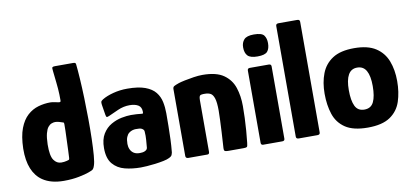

<svg xmlns="http://www.w3.org/2000/svg" viewBox="-67 -931 2500 1162"><g transform="rotate(-10 1182.5 -350.0)"><path d="M35 -229Q37 -305 55.5 -353Q74 -401 104 -428Q134 -455 170.5 -465.5Q207 -476 244 -476Q255 -476 270 -473Q285 -470 294 -468Q299 -467 303.5 -468Q308 -469 308 -477Q308 -495 307.5 -513.5Q307 -532 305.5 -550Q304 -568 302 -586.5Q300 -605 298 -623.5Q296 -642 294 -660Q291 -680 295 -683.5Q299 -687 310 -687H420Q428 -687 433 -685.5Q438 -684 439 -676Q443 -639 446.5 -584.5Q450 -530 452 -466Q454 -402 454.5 -337.5Q455 -273 453.5 -215Q452 -157 448.5 -114Q445 -71 438 -52Q434 -39 428 -32.5Q422 -26 398 -18Q380 -11 338 -2.5Q296 6 244 6Q205 6 172.5 -2.5Q140 -11 115 -28Q75 -55 54.5 -105Q34 -155 35 -229ZM185 -228Q184 -158 202 -132Q220 -106 248 -106Q257 -106 265.5 -107Q274 -108 281.5 -110Q289 -112 295 -114Q297 -116 298 -118.5Q299 -121 299 -126Q300 -147 301 -167.5Q302 -188 302.5 -208.5Q303 -229 304 -249.5Q305 -270 305.5 -290.5Q306 -311 306 -332Q306 -338 305 -340Q304 -342 300 -343Q290 -347 276.5 -350.5Q263 -354 253 -354Q243 -354 231 -349.5Q219 -345 209 -332.5Q199 -320 192.5 -295Q186 -270 185 -228Z M717 7Q665 7 619.5 -4.5Q574 -16 545.5 -49.5Q517 -83 517 -147Q517 -200 537.5 -233.5Q558 -267 589.5 -285Q621 -303 654 -309.5Q687 -316 712 -316Q730 -316 746.5 -315Q763 -314 779 -312Q787 -309 787 -322Q787 -352 767 -364Q747 -376 714 -376Q677 -376 642 -360.5Q607 -345 583 -334Q570 -328 566 -330Q562 -332 560 -345L550 -407Q548 -422 550 -427Q552 -432 563 -439Q589 -455 630.5 -466Q672 -477 717 -477Q786 -477 827.5 -461.5Q869 -446 890 -419.5Q911 -393 918 -359.5Q925 -326 925 -290Q925 -250 924.5 -210Q924 -170 922.5 -130Q921 -90 917 -50Q914 -37 910.5 -31.5Q907 -26 895 -20Q882 -13 857.5 -8Q833 -3 805.5 0.5Q778 4 754 5.5Q730 7 717 7ZM725 -80Q733 -80 741 -81Q749 -82 756 -85Q763 -88 767.5 -92.5Q772 -97 773 -104Q775 -127 777 -152Q779 -177 777 -202Q777 -212 769 -218Q760 -226 745 -226.5Q730 -227 725 -227Q717 -227 706 -224Q695 -221 684.5 -213Q674 -205 667.5 -189Q661 -173 661 -147Q661 -129 668 -113.5Q675 -98 689 -89Q703 -80 725 -80Z M1010 0Q993 0 993 -15Q993 -118 993 -220.5Q993 -323 993 -426Q993 -438 1001 -443Q1009 -448 1032 -456Q1044 -460 1070 -465.5Q1096 -471 1126 -475.5Q1156 -480 1180 -480Q1265 -480 1310 -448.5Q1355 -417 1372 -365.5Q1389 -314 1389 -252Q1389 -217 1387.5 -178.5Q1386 -140 1383 -101.5Q1380 -63 1376 -28Q1374 -7 1369.5 -3.5Q1365 0 1349 0H1255Q1239 0 1233.5 -4Q1228 -8 1229 -21Q1229 -25 1231 -53Q1233 -81 1235 -119.5Q1237 -158 1238.5 -194Q1240 -230 1240 -250Q1240 -301 1232 -325.5Q1224 -350 1210 -357.5Q1196 -365 1176 -365Q1169 -365 1164.5 -365Q1160 -365 1156 -364Q1146 -363 1142.5 -356Q1139 -349 1139 -332Q1139 -294 1139 -241.5Q1139 -189 1139 -131Q1139 -73 1139 -15Q1139 0 1127 0Z M1605 -601Q1605 -567 1590 -549.5Q1575 -532 1529 -532Q1485 -532 1468.5 -549.5Q1452 -567 1452 -601Q1452 -630 1468.5 -648.5Q1485 -667 1529 -667Q1578 -667 1591.5 -648.5Q1605 -630 1605 -601ZM1602 -14Q1602 0 1587 0H1470Q1456 0 1456 -14V-458Q1456 -472 1470 -472H1587Q1602 -472 1602 -458Z M1672 -14V-694Q1672 -708 1688 -708H1803Q1819 -708 1819 -694V-14Q1819 0 1803 0H1688Q1672 0 1672 -14Z M2112 8Q2023 8 1974.5 -24.5Q1926 -57 1907.5 -113Q1889 -169 1889 -239Q1889 -308 1910 -362.5Q1931 -417 1979.5 -448.5Q2028 -480 2112 -480Q2196 -480 2244.5 -448.5Q2293 -417 2314 -362.5Q2335 -308 2335 -239Q2335 -170 2316.5 -114Q2298 -58 2249.5 -25Q2201 8 2112 8ZM2110 -103Q2151 -103 2167.5 -137.5Q2184 -172 2184 -235Q2184 -297 2166 -329Q2148 -361 2110 -361Q2073 -361 2055 -329Q2037 -297 2037 -235Q2037 -171 2053.5 -137Q2070 -103 2110 -103Z"/></g></svg>

Font: Glory Thin ExtraBold
Style: Regular
Weight: 800
Version: Version 1.011